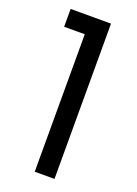

<svg xmlns="http://www.w3.org/2000/svg" viewBox="-140 -782 599 840"><g transform="rotate(20 160.0 -361.5)"><path d="M38 -640V-723H226V0H134V-640Z"/></g></svg>

Font: DVN-Poppins
Style: Regular
Weight: 400
Designer: Ninad Kale (Devanagari), Jonny Pinhorn (Latin)
Foundry: Indian Type Foundry
Version: 4.004